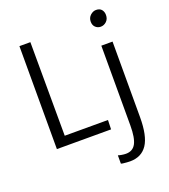

<svg xmlns="http://www.w3.org/2000/svg" viewBox="-180 -925 1149 1302"><g transform="rotate(-20 394.0 -274.0)"><path d="M94 0V-743H173L175 -67H487L485 0ZM468 241V181Q475.5 184 492.8 187Q510 190 524 190Q573.5 190 595.2 149.5Q617 109 617 20V-556H698V-11Q698 124.5 656.8 186.2Q615.5 248 533 248Q524 248 510 247Q496 246 483.8 244.5Q471.5 243 468 241ZM658 -678Q636.5 -678 620.8 -692.5Q605 -707 605 -733Q605 -761 624.2 -778.5Q643.5 -796 665 -796Q692 -796 705 -780.2Q718 -764.5 718 -741Q718 -712.5 699.8 -695.2Q681.5 -678 658 -678Z"/></g></svg>

Font: Merriweather Sans Light
Style: Regular
Weight: 300
Designer: Eben Sorkin
Foundry: Eben Sorkin
Version: Version 2.001; ttfautohint (v1.8.3)